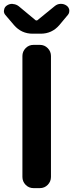

<svg xmlns="http://www.w3.org/2000/svg" viewBox="-24 -972 378 992"><path d="M149.4 0Q125 0 108.4 -17.1Q91.8 -34.2 91.8 -57.6V-682.6Q91.8 -706.1 108.4 -723.1Q125 -740.2 149.4 -740.2H181.6Q206.1 -740.2 222.7 -723.1Q239.3 -706.1 239.3 -682.6V-57.6Q239.3 -34.2 222.7 -17.1Q206.1 0 181.6 0ZM144.5 -797.9Q86.9 -797.9 48.8 -841.8L3.9 -894.5Q-3.9 -903.3 -3.9 -915Q-3.9 -918 -2.9 -920.9Q-1 -935.5 11.7 -943.8Q24.4 -952.1 39.1 -952.1Q41 -952.1 43 -951.2Q59.6 -950.2 73.2 -939.5L160.2 -867.2Q162.1 -866.2 165 -866.2Q168 -866.2 168.9 -867.2L258.8 -940.4Q271.5 -951.2 288.1 -952.1Q290 -952.1 291 -952.1Q306.6 -952.1 319.3 -943.4Q331.1 -935.5 334 -920.9Q334 -918 334 -915Q334 -903.3 326.2 -894.5L282.2 -841.8Q244.1 -797.9 186.5 -797.9Z"/></svg>

Font: Gen Jyuu Gothic P Bold
Style: Bold
Weight: 700
Designer: [Source Han Sans]
Ryoko NISHIZUKA  (kana & ideographs); Paul D. Hunt (Latin, Greek & Cyrillic); Wenlong ZHANG  (bopomofo
Version: Version 1.002.20150607